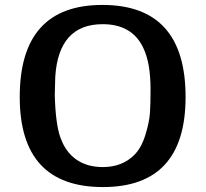

<svg xmlns="http://www.w3.org/2000/svg" viewBox="-20 -736 834 778"><path d="M60 -343Q60 -716 395 -716Q732 -716 732 -343Q732 22 397 22Q60 22 60 -343ZM202 -351Q205 -233 225 -178Q258 -87 344 -65Q370 -59 396 -59Q475 -59 524 -108Q553 -137 569 -189Q585 -241 587.5 -277.5Q590 -314 590 -367V-374Q590 -481 561 -541Q516 -638 396 -638Q218 -638 204 -426L203 -392Z"/></svg>

Font: CMU Sans Serif
Style: Bold
Weight: 700
Version: Version 0.7.0